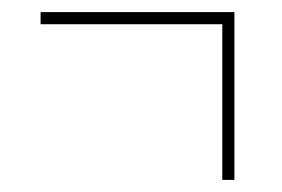

<svg xmlns="http://www.w3.org/2000/svg" viewBox="-20 -396 465 317"><path d="M347 -99H367V-376H47V-356H347Z"/></svg>

Font: Noto Serif Display ExtraCondensed
Style: Bold
Weight: 700
Width: 2
Designer: Monotype Design Team
Foundry: Monotype Imaging Inc.
Version: Version 2.009